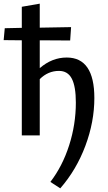

<svg xmlns="http://www.w3.org/2000/svg" viewBox="-42 -739 590 1048"><path d="M322 -425Q473 -425 473 -204Q473 -74 424 57Q375 188 287 289L233 254Q299 168 335.5 54Q372 -60 372 -179Q372 -267 350 -309.5Q328 -352 280 -352Q220 -352 175 -307V0H77V-519L-22 -520L-16 -585L77 -587V-702L175 -719V-588L346 -591L341 -518L175 -519V-367Q242 -425 322 -425Z"/></svg>

Font: EauTest Semibold
Style: Regular
Weight: 600
Designer: Christian Thalmann (Catharsis Fonts)
Version: Version 0.001;PS 000.001;hotconv 1.0.88;makeotf.lib2.5.64775